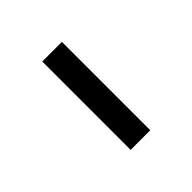

<svg xmlns="http://www.w3.org/2000/svg" viewBox="18 -997 432 432"><g transform="rotate(45 234.5 -781.0)"><path d="M93.8 -750V-812.5H375V-750Z"/></g></svg>

Font: Signwood
Style: Regular
Weight: 400
Designer: GGBotNet
Foundry: GGBotNet
Version: 0.95